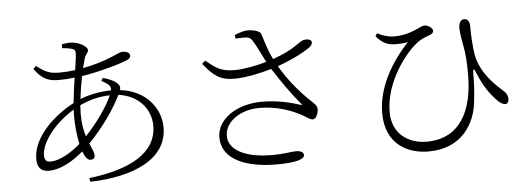

<svg xmlns="http://www.w3.org/2000/svg" viewBox="-52 -933 3103 1123"><g transform="rotate(-5 1500.0 -371.5)"><path d="M162 -647C209 -583 246 -570 306 -570C336 -570 368 -572 398 -576C391 -528 384 -476 379 -428C269 -371 133 -253 133 -120C133 -70 157 -46 201 -46C260 -46 332 -79 405 -142C417 -110 431 -89 449 -89C463 -89 475 -95 475 -112C475 -132 463 -153 450 -184C534 -270 607 -375 644 -453C762 -438 832 -353 832 -256C832 -95 672 -11 432 17L437 39C692 32 891 -55 891 -241C891 -352 808 -463 656 -480C661 -495 659 -505 648 -517C628 -538 597 -550 562 -560L552 -543C591 -522 608 -510 604 -483C535 -482 470 -468 421 -448C426 -492 434 -539 442 -581C552 -598 673 -634 714 -652C730 -660 733 -667 733 -677C733 -691 717 -702 687 -702C668 -702 597 -654 452 -627L465 -675C473 -710 490 -711 490 -731C490 -748 444 -782 386 -782C376 -782 357 -779 341 -777L340 -754C361 -752 380 -750 399 -744C413 -739 417 -734 417 -717C417 -701 412 -665 405 -619C374 -615 342 -613 312 -613C263 -613 233 -620 179 -664ZM594 -455C565 -388 499 -296 434 -228C423 -261 415 -304 415 -360L417 -412C475 -439 529 -453 594 -455ZM392 -187C336 -138 267 -99 216 -99C190 -99 180 -110 180 -140C180 -210 257 -318 376 -390L375 -353C375 -300 381 -238 392 -187Z M1478 -340C1327 -340 1211 -260 1211 -154C1211 -16 1367 33 1529 33C1649 33 1695 16 1695 -8C1695 -24 1678 -34 1651 -34C1618 -34 1586 -24 1508 -24C1349 -24 1255 -78 1255 -158C1255 -241 1346 -305 1459 -305C1560 -305 1646 -274 1707 -240C1734 -225 1748 -211 1766 -211C1784 -211 1799 -245 1798 -271C1797 -287 1789 -295 1765 -318C1698 -381 1634 -459 1588 -539C1675 -569 1752 -610 1783 -634C1796 -645 1803 -660 1795 -670C1786 -682 1758 -683 1740 -674C1710 -658 1679 -623 1564 -583C1533 -646 1521 -697 1508 -735C1503 -752 1463 -763 1431 -763C1413 -763 1386 -757 1353 -742L1356 -721C1414 -723 1436 -728 1453 -702C1476 -667 1497 -618 1523 -570C1466 -553 1388 -538 1335 -538C1253 -538 1227 -561 1167 -608L1148 -591C1206 -520 1243 -487 1331 -488C1397 -488 1487 -508 1548 -526C1599 -447 1651 -371 1706 -307C1712 -300 1710 -299 1701 -302C1654 -317 1574 -340 1478 -340Z M2172 -663C2211 -619 2239 -609 2280 -607C2311 -606 2335 -609 2358 -613C2253 -501 2172 -359 2172 -212C2172 -29 2301 35 2423 35C2621 35 2700 -107 2713 -228C2722 -298 2723 -359 2723 -397C2723 -426 2730 -428 2740 -400C2773 -316 2812 -266 2848 -229C2864 -211 2882 -202 2895 -202C2909 -202 2915 -217 2915 -231C2914 -256 2902 -269 2889 -281C2846 -320 2764 -391 2741 -504C2732 -558 2729 -624 2729 -674C2729 -700 2719 -717 2698 -718C2679 -718 2665 -701 2665 -667C2665 -640 2674 -597 2678 -571C2690 -512 2692 -461 2692 -390C2692 -189 2618 -23 2417 -23C2312 -23 2216 -85 2216 -213C2216 -391 2342 -547 2402 -596C2433 -624 2465 -634 2489 -643C2505 -650 2511 -657 2511 -666C2511 -680 2487 -701 2462 -701C2450 -701 2443 -695 2410 -681C2373 -665 2334 -653 2281 -653C2247 -653 2216 -663 2183 -680Z"/></g></svg>

Font: Noto Serif SC Light
Style: Regular
Weight: 300
Designer: Ryoko NISHIZUKA 西塚涼子 (kana & ideographs); Frank Grießhammer (Latin, Greek & Cyrillic); Wenlong ZHANG 张文龙 (bopomofo); San
Foundry: Adobe
Version: Version 2.001;hotconv 1.1.0;makeotfexe 2.6.0